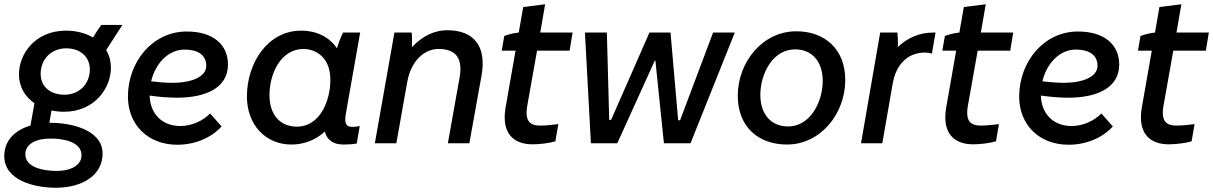

<svg xmlns="http://www.w3.org/2000/svg" viewBox="-37 -673 5699 902"><path d="M264 -148C407 -148 484 -259 484 -354C484 -386 476 -414 462 -438L538 -556H439C430 -544 414 -521 400 -497C364 -518 320 -529 273 -529C126 -529 52 -417 52 -324C52 -265 81 -218 125 -188L106 -83C34 -62 -17 -14 -17 61C-16 175 126 210 229 209C348 208 445 152 445 48C444 -64 296 -97 196 -96H195L205 -154C224 -150 244 -148 264 -148ZM229 130C165 130 82 113 82 52C82 1 136 -22 199 -22C256 -23 346 -8 346 56C346 107 290 130 229 130ZM266 -228C199 -228 154 -266 154 -326C154 -396 205 -446 274 -446C340 -446 385 -406 385 -347C385 -278 335 -228 266 -228Z M796 7C877 7 954 -24 1004 -79L950 -140C917 -106 865 -81 810 -81C724 -81 668 -139 666 -224C709 -218 752 -214 794 -214C928 -214 1034 -259 1034 -370C1034 -461 967 -525 840 -525C681 -525 564 -384 564 -219C564 -87 658 7 796 7ZM673 -291C694 -378 756 -440 829 -440C901 -440 932 -409 932 -364C932 -313 866 -284 773 -284C740 -284 706 -287 673 -291Z M1577 6C1599 6 1619 5 1639 1L1653 -81C1641 -78 1631 -77 1618 -77C1588 -77 1579 -94 1589 -146L1655 -520H1575C1563 -497 1553 -471 1546 -446C1511 -498 1452 -529 1378 -529C1219 -529 1123 -375 1123 -220C1123 -86 1211 6 1332 6C1394 6 1448 -17 1489 -55C1499 -16 1527 6 1577 6ZM1390 -443C1432 -443 1515 -416 1515 -298C1515 -199 1466 -78 1358 -78C1278 -78 1229 -135 1229 -226C1229 -326 1281 -443 1390 -443Z M1724 0H1825L1877 -293V-291C1893 -382 1953 -443 2023 -443C2107 -443 2138 -397 2122 -308L2067 0H2168L2225 -317C2250 -454 2191 -531 2064 -531C2009 -531 1951 -508 1898 -451C1899 -476 1899 -502 1897 -520H1816Z M2465 5C2500 5 2545 -1 2572 -9L2586 -90C2566 -87 2525 -83 2502 -83C2455 -83 2427 -101 2440 -176L2486 -435H2639L2653 -520H2501L2524 -653L2421 -640L2400 -520C2377 -518 2350 -511 2332 -504L2320 -435H2385L2338 -167C2318 -48 2374 5 2465 5Z M2739 0H2863L3039 -388H3042L3082 0H3207L3415 -520H3313L3158 -108H3149L3113 -520H3014L2834 -110H2825L2814 -520H2711Z M3660 6C3819 6 3934 -140 3934 -297C3934 -444 3836 -526 3704 -526C3545 -526 3429 -381 3429 -223C3429 -77 3526 6 3660 6ZM3665 -79C3585 -79 3535 -137 3535 -227C3535 -326 3593 -441 3698 -441C3779 -441 3828 -383 3828 -293C3828 -194 3770 -79 3665 -79Z M4008 0H4108L4157 -281C4173 -373 4230 -428 4313 -426C4323 -426 4333 -424 4341 -421L4358 -520H4347C4282 -520 4226 -495 4181 -452C4182 -475 4181 -499 4179 -520H4098Z M4535 5C4570 5 4615 -1 4642 -9L4656 -90C4636 -87 4595 -83 4572 -83C4525 -83 4497 -101 4510 -176L4556 -435H4709L4723 -520H4571L4594 -653L4491 -640L4470 -520C4447 -518 4420 -511 4402 -504L4390 -435H4455L4408 -167C4388 -48 4444 5 4535 5Z M4983 7C5064 7 5141 -24 5191 -79L5137 -140C5104 -106 5052 -81 4997 -81C4911 -81 4855 -139 4853 -224C4896 -218 4939 -214 4981 -214C5115 -214 5221 -259 5221 -370C5221 -461 5154 -525 5027 -525C4868 -525 4751 -384 4751 -219C4751 -87 4845 7 4983 7ZM4860 -291C4881 -378 4943 -440 5016 -440C5088 -440 5119 -409 5119 -364C5119 -313 5053 -284 4960 -284C4927 -284 4893 -287 4860 -291Z M5454 5C5489 5 5534 -1 5561 -9L5575 -90C5555 -87 5514 -83 5491 -83C5444 -83 5416 -101 5429 -176L5475 -435H5628L5642 -520H5490L5513 -653L5410 -640L5389 -520C5366 -518 5339 -511 5321 -504L5309 -435H5374L5327 -167C5307 -48 5363 5 5454 5Z"/></svg>

Font: Fixel Text 20240404 Medium
Style: Italic
Weight: 500
Width: 4
Italic angle: -10°
Designer: AlfaBravo + MacPaw
Foundry: Kyrylo Tkachov, Marchela Mozhyna, Serhii Makarenko, Maria Weinstein, Zakhar Kryvoshyya
Version: Version 1.211;Glyphs 3.2 (3225)